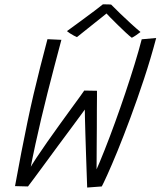

<svg xmlns="http://www.w3.org/2000/svg" viewBox="-20 -853 738 882"><path d="M380.5 8.5Q379.5 -20.5 378 -62.2Q376.5 -104 375 -150Q373.5 -196 372.2 -238.8Q371 -281.5 370.2 -313.2Q369.5 -345 369.5 -357L374.5 -356.5Q371.5 -352 352.2 -325.8Q333 -299.5 304.5 -261.2Q276 -223 244.2 -180Q212.5 -137 183.8 -97.8Q155 -58.5 134.5 -31Q114 -3.5 108.5 3.5L49 2Q64 -80.5 78 -152.8Q92 -225 105.8 -291Q119.5 -357 134.2 -419.8Q149 -482.5 164.8 -545Q180.5 -607.5 198 -673L262 -670Q245.5 -608 229.5 -547.2Q213.5 -486.5 198.5 -427Q183.5 -367.5 169.5 -308.5Q155.5 -249.5 142.8 -190.8Q130 -132 118.5 -72L114.5 -75Q125.5 -95 147.2 -127.8Q169 -160.5 196.2 -199.5Q223.5 -238.5 252 -278Q280.5 -317.5 305.5 -351.8Q330.5 -386 347.2 -409Q364 -432 367 -437L425.5 -436Q426 -433.5 425.5 -409.5Q425 -385.5 425 -348.2Q425 -311 424.8 -268Q424.5 -225 424.2 -183Q424 -141 423.8 -108Q423.5 -75 423.5 -59L415.5 -56.5Q436.5 -103 460.2 -163Q484 -223 508.5 -290.5Q533 -358 556 -426.5Q579 -495 598.5 -558.5Q618 -622 631 -672.5L697.5 -678.5Q672.5 -584 641.5 -490.2Q610.5 -396.5 579 -311.8Q547.5 -227 519.8 -159.2Q492 -91.5 472.5 -48.8Q453 -6 447.5 3.5ZM490.5 -832Q509.5 -812.5 533.5 -789.5Q557.5 -766.5 581.5 -744.5Q605.5 -722.5 625.5 -706Q614.5 -697.5 604.5 -690.8Q594.5 -684 585.5 -679.5Q574 -688 557 -704Q540 -720 521.5 -738Q503 -756 487.8 -771.5Q472.5 -787 465.5 -795H474Q470 -791.5 453.8 -778.5Q437.5 -765.5 415.2 -747.8Q393 -730 371 -712.5Q349 -695 333.5 -682.5Q328.5 -684.5 319.5 -689.2Q310.5 -694 301.2 -700Q292 -706 287.5 -710Q316.5 -731 351.2 -756.5Q386 -782 414.5 -803.5Q443 -825 452.5 -833Q457 -833 463.8 -833Q470.5 -833 477.8 -832.8Q485 -832.5 490.5 -832Z"/></svg>

Font: Grandstander Thin ExtraLight
Style: Italic
Weight: 250
Italic angle: -15°
Version: Version 1.200